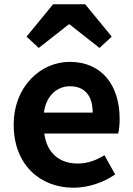

<svg xmlns="http://www.w3.org/2000/svg" viewBox="-20 -863 621 897"><path d="M323 14C392 14 463 -10 518 -48L468 -138C428 -113 388 -99 342 -99C259 -99 199 -147 187 -239H532C536 -252 539 -279 539 -307C539 -461 459 -574 305 -574C172 -574 44 -461 44 -280C44 -95 166 14 323 14ZM185 -337C196 -418 248 -460 307 -460C379 -460 413 -412 413 -337ZM104 -692 161 -639 301 -749H305L445 -639L502 -692L378 -843H228Z"/></svg>

Font: Noto Sans HK
Style: Bold
Weight: 700
Designer: Ryoko NISHIZUKA 西塚涼子 (kana, bopomofo & ideographs); Paul D. Hunt (Latin, Greek & Cyrillic); Sandoll Communications 산돌커뮤니
Foundry: Adobe
Version: Version 2.002;hotconv 1.0.116;makeotfexe 2.5.65601